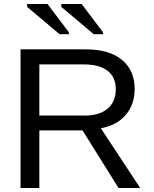

<svg xmlns="http://www.w3.org/2000/svg" viewBox="-20 -933 762 953"><path d="M568.4 0 389.6 -285.6H175.3V0H82V-688H405.8Q522 -688 585.2 -636Q648.4 -584 648.4 -491.2Q648.4 -414.6 603.8 -362.3Q559.1 -310.1 480.5 -296.4L675.8 0ZM554.7 -490.2Q554.7 -550.3 513.9 -581.8Q473.1 -613.3 396.5 -613.3H175.3V-359.4H400.4Q474.1 -359.4 514.4 -393.8Q554.7 -428.2 554.7 -490.2ZM445.3 -763.2 284.2 -898.9V-913.1H385.3L491.2 -772.9V-763.2ZM275.9 -763.2 114.7 -898.9V-913.1H215.8L321.8 -772.9V-763.2Z"/></svg>

Font: Liberation Sans
Style: Regular
Weight: 400
Designer: Steve Matteson
Foundry: Ascender Corporation
Version: Version 2.00.1